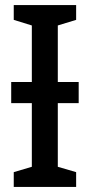

<svg xmlns="http://www.w3.org/2000/svg" viewBox="-20 -734 353 754"><path d="M279 -714V-656L207 -634V-412H289V-329H207V-79L279 -58V0H34V-58L105 -79V-329H24V-412H105V-634L34 -656V-714Z"/></svg>

Font: Noto Sans Condensed Medium
Style: Regular
Weight: 500
Width: 3
Designer: Monotype Design Team
Foundry: Monotype Imaging Inc.
Version: Version 2.013; ttfautohint (v1.8.4.7-5d5b)